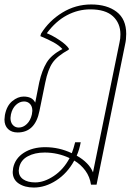

<svg xmlns="http://www.w3.org/2000/svg" viewBox="-37 -584 609 861"><path d="M529 -432Q529 -406 524 -385L396 244H371Q366 209 346 181.5Q326 154 296 136Q265 193 215.5 225Q166 257 115 257Q74 257 47 239Q20 221 20 187Q20 181 22 169Q31 126 70 101Q109 76 166 76Q228 76 285 103Q293 82 300 54H325Q319 87 307 114Q334 129 353 148.5Q372 168 380 189L499 -394Q503 -410 503 -430Q503 -480 469.5 -511Q436 -542 368 -542Q313 -542 263 -515.5Q213 -489 173 -435Q200 -424 230 -404Q260 -384 272 -366L271 -361Q220 -333 199 -303Q178 -273 166 -214L140 -87Q121 10 42 10Q15 10 -1 -5.5Q-17 -21 -17 -48Q-17 -54 -15 -68Q-7 -110 18 -130.5Q43 -151 69 -151Q87 -151 100 -145Q113 -139 121 -124L139 -215Q151 -268 172 -303Q193 -338 243 -364Q227 -381 203.5 -394Q180 -407 144 -422L147 -433Q183 -491 242.5 -527.5Q302 -564 372 -564Q443 -564 486 -531Q529 -498 529 -432ZM108 -87Q108 -107 97.5 -118Q87 -129 71 -129Q51 -129 34.5 -113.5Q18 -98 12 -71Q10 -59 10 -55Q10 -35 20.5 -23.5Q31 -12 47 -12Q67 -12 83.5 -28Q100 -44 106 -71Q108 -83 108 -87ZM275 125Q222 100 163 100Q119 100 87.5 117Q56 134 49 167Q47 177 47 181Q47 206 67 220Q87 234 121 234Q161 234 204.5 205Q248 176 275 125Z"/></svg>

Font: Trirong Thin
Style: Italic
Weight: 250
Italic angle: -12°
Designer: Katatrad Team
Foundry: CadsonDemak
Version: Version 1.001